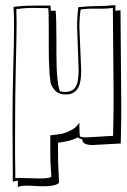

<svg xmlns="http://www.w3.org/2000/svg" viewBox="-20 -534 498 752"><path d="M110 194 87 193Q65 193 50 198V174Q39 174 30 178V134L29 -49Q29 -172 32 -272.5Q35 -373 35 -425Q35 -477 33 -507Q68 -512 116 -512H178Q178 -499 179 -492H198Q201 -461 201 -371V-321Q201 -210 215 -176Q229 -174 235 -174Q263 -174 275.5 -192.5Q288 -211 288 -260L282 -429Q282 -471 287 -506Q326 -510 353 -510H361Q391 -510 432 -514V-492Q438 -492 452 -494L455 -114Q455 -62 453 28L343 34Q302 34 302 12Q290 9 285 4Q258 19 207 25Q207 108 209 136Q211 164 211 182Q196 200 110 194ZM56 163 135 165Q176 165 181 158Q181 144 179 126.5Q177 109 177 61V-4Q207 -7 222 -10Q237 -13 258.5 -24Q280 -35 291 -54V-32Q291 -14 293 -1Q294 4 321 4L423 -2Q425 -106 425 -160Q425 -214 423.5 -329.5Q422 -445 422 -503Q398 -500 384 -500H334Q322 -500 296 -497Q291 -468 291 -427L298 -258Q298 -205 282.5 -184.5Q267 -164 238 -164Q209 -164 194.5 -181Q180 -198 178 -212Q173 -245 173 -270Q171 -287 171 -352V-427Q171 -488 169 -502L111 -503Q75 -503 44 -498L45 -448Q45 -393 42 -275Q39 -157 39 -8V70L40 148V164Q42 163 56 163Z"/></svg>

Font: Londrina Shadow
Style: Regular
Weight: 400
Designer: Marcelo Magalhaes
Foundry: Marcelo Magalhaes
Version: Version 1.001 2011